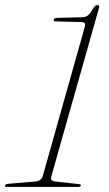

<svg xmlns="http://www.w3.org/2000/svg" viewBox="-33 -742 434 762"><path d="M189 -657Q178 -657 180.5 -664Q183 -671 193.5 -671L292.5 -673.5Q305.5 -673.5 314.8 -680Q324 -686.5 337.5 -710Q345.5 -722 353 -722Q363.5 -722 360 -711L171 -43Q164.5 -23 188 -21.5L279.5 -11.5Q289.5 -10 287.5 -5.5Q286 0 276.5 0H-5.5Q-15 0 -13 -6Q-11 -12 -1 -12.5L105.5 -21.5Q130 -23 136.5 -42.5L302.5 -632Q306.5 -645 303.2 -649.8Q300 -654.5 289 -654.5Z"/></svg>

Font: Fraunces 72pt Thin
Style: Italic
Weight: 100
Italic angle: -16°
Version: Version 1.000;[b76b70a41]